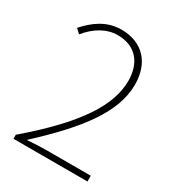

<svg xmlns="http://www.w3.org/2000/svg" viewBox="-177 -847 875 955"><g transform="rotate(30 260.5 -369.5)"><path d="M46 0H471V-33H225C186 -33 146 -31 106 -28C316 -222 435 -376 435 -535C435 -658 364 -739 241 -739C156 -739 95 -693 44 -636L69 -613C113 -668 173 -706 238 -706C349 -706 397 -629 397 -535C397 -398 304 -244 46 -23Z"/></g></svg>

Font: Source Han Sans JP ExtraLight
Style: Regular
Weight: 250
Designer: Ryoko NISHIZUKA 西塚涼子 (kana, bopomofo & ideographs); Paul D. Hunt (Latin, Greek & Cyrillic); Sandoll Communications 산돌커뮤니
Foundry: Adobe
Version: Version 2.001;hotconv 1.0.107;makeotfexe 2.5.65593